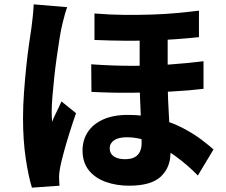

<svg xmlns="http://www.w3.org/2000/svg" viewBox="-20 -810 1040 884"><path d="M752 -686Q752 -648 752 -605.5Q752 -563 752 -523Q752 -483 752 -451Q752 -397 754 -350Q756 -303 758.5 -261Q761 -219 763 -180.5Q765 -142 765 -107Q765 -39 720.5 3Q676 45 574 45Q516 45 467 27.5Q418 10 389 -26Q360 -62 360 -118Q360 -164 383.5 -201Q407 -238 454 -259.5Q501 -281 569 -281Q646 -281 709.5 -263.5Q773 -246 822.5 -220Q872 -194 907.5 -167Q943 -140 963 -122L891 -2Q843 -51 788 -91Q733 -131 676 -154.5Q619 -178 564 -178Q525 -178 505 -164Q485 -150 485 -127Q485 -103 504 -90Q523 -77 555 -77Q583 -77 599.5 -86Q616 -95 624 -111.5Q632 -128 632 -150Q632 -174 631 -208Q630 -242 628 -282.5Q626 -323 624.5 -365Q623 -407 623 -446Q623 -489 623 -536Q623 -583 623 -623.5Q623 -664 623 -686ZM400 -514Q496 -507 586.5 -507Q677 -507 760.5 -513Q844 -519 917 -528V-401Q851 -393 767.5 -388.5Q684 -384 591 -383Q498 -382 401 -387ZM415 -748Q486 -742 552.5 -741.5Q619 -741 680 -743Q741 -745 795 -750Q849 -755 896 -761V-639Q850 -634 796 -630Q742 -626 681 -624Q620 -622 553.5 -622.5Q487 -623 415 -626ZM289 -777Q285 -766 279.5 -747Q274 -728 269.5 -709Q265 -690 263 -681Q259 -663 253.5 -628Q248 -593 241.5 -548Q235 -503 230 -456Q225 -409 221.5 -367Q218 -325 218 -296Q218 -288 218.5 -273Q219 -258 220 -249Q226 -265 233.5 -280.5Q241 -296 248.5 -311.5Q256 -327 263 -343L330 -289Q315 -246 300.5 -200Q286 -154 275 -113.5Q264 -73 258 -45Q256 -35 254 -20.5Q252 -6 252 2Q252 10 252.5 22Q253 34 254 45L127 54Q111 3 98.5 -80.5Q86 -164 86 -266Q86 -323 90.5 -384.5Q95 -446 101 -504Q107 -562 114 -609Q121 -656 125 -684Q128 -706 131 -735Q134 -764 135 -790Z"/></svg>

Font: Noto Sans KR ExtraBold
Style: Regular
Weight: 800
Designer: Ryoko NISHIZUKA  (kana, bopomofo & ideographs); Paul D. Hunt (Latin, Greek & Cyrillic); Sandoll Communications , Soo-you
Foundry: Adobe
Version: Version 2.004-H2;hotconv 1.0.118;makeotfexe 2.5.65603